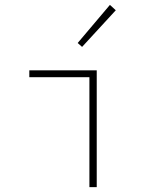

<svg xmlns="http://www.w3.org/2000/svg" viewBox="-20 -766 640 786"><path d="M346 0V-450H100V-478H376V0ZM316 -574 298 -590 430 -746 454 -724Z"/></svg>

Font: Source Code Pro ExtraLight ExtraLight
Style: Regular
Weight: 250
Monospace: yes
Version: Version 1.018;hotconv 1.0.116;makeotfexe 2.5.65601